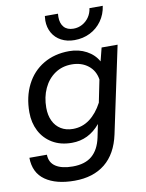

<svg xmlns="http://www.w3.org/2000/svg" viewBox="-103 -861 856 1123"><g transform="rotate(-10 325.0 -299.5)"><path d="M538 -550H633L524 -36Q500 76 429.5 133Q359 190 248 190Q138 190 74.5 145.5Q11 101 10 12H114Q115 59 151 82.5Q187 106 252 106Q325 106 366.5 70.5Q408 35 423 -35L439 -113Q371 -31 271 -31Q204 -31 155.5 -60Q107 -89 81.5 -138.5Q56 -188 56 -250Q56 -342 92 -413Q128 -484 194 -523Q260 -562 347 -562Q404 -562 449.5 -537.5Q495 -513 518 -471ZM291 -110Q347 -110 391 -143Q435 -176 466 -235L493 -368Q485 -421 445.5 -452Q406 -483 348 -483Q291 -483 248 -453.5Q205 -424 181.5 -373Q158 -322 158 -259Q158 -214 174 -180.5Q190 -147 220 -128.5Q250 -110 291 -110ZM241 -762Q241 -771 243 -789H321Q320 -782 320 -770Q320 -731 339.5 -709Q359 -687 396 -687Q424 -687 448 -700Q472 -713 488 -736Q504 -759 508 -789H587Q580 -739 552.5 -700.5Q525 -662 483 -641Q441 -620 390 -620Q346 -620 312 -638Q278 -656 259.5 -688.5Q241 -721 241 -762Z"/></g></svg>

Font: Azeret Mono
Style: Italic
Weight: 400
Italic angle: -12°
Designer: Martin Vácha
Foundry: Displaay
Version: Version 1.000; Glyphs 3.0.3, build 3074